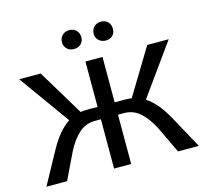

<svg xmlns="http://www.w3.org/2000/svg" viewBox="-119 -1002 1233 1140"><g transform="rotate(-15 497.5 -431.5)"><path d="M340 -804Q340 -830 357 -846.5Q374 -863 400 -863Q426 -863 442.5 -846.5Q459 -830 459 -804Q459 -779 442.5 -763Q426 -747 400 -747Q374 -747 357 -763Q340 -779 340 -804ZM535 -804Q535 -830 552 -846.5Q569 -863 595 -863Q621 -863 637 -846.5Q653 -830 653 -804Q653 -778 637 -762.5Q621 -747 595 -747Q569 -747 552 -763Q535 -779 535 -804ZM966 0H838L761 -162Q728 -227 686 -265Q644 -303 587 -303H550V0H445V-303H408Q351 -303 309 -265Q267 -227 234 -162L156 0H29L139 -201Q196 -304 262 -346L38 -658H170L340 -376Q358 -379 377 -379H445V-658H550V-379H618Q636 -379 654 -376L825 -658H957L733 -346Q799 -304 856 -201Z"/></g></svg>

Font: Ysabeau SC Semibold
Style: Regular
Weight: 600
Designer: Christian Thalmann (Catharsis Fonts)
Version: Version 0.003